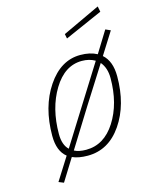

<svg xmlns="http://www.w3.org/2000/svg" viewBox="-124 -810 786 1002"><g transform="rotate(-15 268.5 -308.5)"><path d="M349 -509Q402 -509 439 -489L510 -604L537 -592L462 -473Q507 -434 507 -352Q507 -198 436 -94.5Q365 9 252 9Q202 9 169 -6L95 113L68 102L145 -20Q99 -56 99 -139Q99 -295 171 -402Q243 -509 349 -509ZM349 -477Q256 -477 195.5 -377.5Q135 -278 135 -139Q135 -80 165 -52L420 -459Q389 -477 349 -477ZM252 -23Q349 -23 410 -118.5Q471 -214 471 -352Q471 -407 442 -441L316 -242L188 -36Q213 -23 252 -23ZM305 -610 300 -635 503 -730 509 -700Z"/></g></svg>

Font: TitilliumWebThinItalic
Style: Thin Italic
Weight: 200
Italic angle: -13°
Version: Version 1.001;PS 57.000;hotconv 1.0.70;makeotf.lib2.5.55311